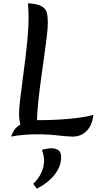

<svg xmlns="http://www.w3.org/2000/svg" viewBox="-20 -822 588 1168"><path d="M48 9Q51 -3 63 -25Q75 -47 104 -65Q96 -91 96 -129Q96 -160 102 -211.5Q108 -263 116.5 -327Q125 -391 133.5 -460Q142 -529 148 -596Q154 -663 154 -720Q154 -741 152.5 -762Q151 -783 150 -802Q207 -799 233 -784Q259 -769 265 -744Q271 -719 271 -684Q271 -652 264.5 -598Q258 -544 248.5 -477.5Q239 -411 229.5 -340.5Q220 -270 213 -205Q206 -140 205 -91Q210 -91 215 -91Q283 -91 347.5 -95Q412 -99 464.5 -106.5Q517 -114 548 -123Q541 -60 507 -25.5Q473 9 423 9Q391 9 333.5 2Q276 -5 203 -5Q166 -5 127 -2Q88 1 48 9ZM235 90Q247 86 263.5 83Q280 80 294 80Q316 80 334 91Q352 102 352 134Q352 187 315 237Q278 287 204 326L182 296Q214 266 231 229.5Q248 193 248 155Q248 139 244.5 122.5Q241 106 235 90Z"/></svg>

Font: Merienda Medium
Style: Regular
Weight: 500
Designer: Eduardo Rodriguez Tunni
Foundry: Eduardo Rodriguez Tunni
Version: Version 2.001; ttfautohint (v1.8.4.7-5d5b)